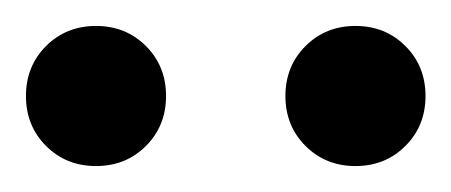

<svg xmlns="http://www.w3.org/2000/svg" viewBox="-35 -703 348 148"><path d="M200.5 -590.5Q185 -606 185 -629Q185 -652 200.5 -667.5Q216 -683 239 -683Q262 -683 277.5 -667.5Q293 -652 293 -629Q293 -606 277.5 -590.5Q262 -575 239 -575Q216 -575 200.5 -590.5ZM0.5 -590.5Q-15 -606 -15 -629Q-15 -652 0.5 -667.5Q16 -683 39 -683Q62 -683 77.5 -667.5Q93 -652 93 -629Q93 -606 77.5 -590.5Q62 -575 39 -575Q16 -575 0.5 -590.5Z"/></svg>

Font: Justus
Style: Versalitas
Weight: 400
Version: Version 001.001